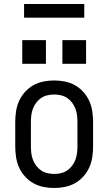

<svg xmlns="http://www.w3.org/2000/svg" viewBox="-20 -929 540 957"><path d="M250 8Q223 8 196 2.5Q169 -3 146 -16Q123 -29 104.5 -49.5Q86 -70 75 -94.5Q64 -119 60 -146Q56 -173 56 -200V-320Q56 -347 60 -374Q64 -401 75 -425.5Q86 -450 104.5 -470.5Q123 -491 146 -504Q169 -517 196 -522.5Q223 -528 250 -528Q277 -528 304 -522.5Q331 -517 354 -504Q377 -491 395.5 -470.5Q414 -450 425 -425.5Q436 -401 440 -374Q444 -347 444 -320V-200Q444 -173 440 -146Q436 -119 425 -94.5Q414 -70 395.5 -49.5Q377 -29 354 -16Q331 -3 304 2.5Q277 8 250 8ZM250 -62Q267 -62 284 -66Q301 -70 315 -79.5Q329 -89 339.5 -103Q350 -117 356 -133Q362 -149 364 -166Q366 -183 366 -200V-320Q366 -337 364 -354Q362 -371 356 -387Q350 -403 339.5 -417Q329 -431 315 -440.5Q301 -450 284 -454Q267 -458 250 -458Q233 -458 216 -454Q199 -450 185 -440.5Q171 -431 160.5 -417Q150 -403 144 -387Q138 -371 136 -354Q134 -337 134 -320V-200Q134 -183 136 -166Q138 -149 144 -133Q150 -117 160.5 -103Q171 -89 185 -79.5Q199 -70 216 -66Q233 -62 250 -62ZM291 -611V-729H409V-611ZM91 -611V-729H209V-611ZM100 -841V-909H400V-841Z"/></svg>

Font: Iosevka Fuck
Style: Regular
Weight: 400
Monospace: yes
Designer: Belleve Invis
Foundry: Belleve Invis
Version: Version 28.0.7; ttfautohint (v1.8.3)